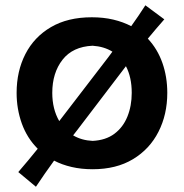

<svg xmlns="http://www.w3.org/2000/svg" viewBox="-20 -628 696 728"><path d="M116.2 80.1 49.3 24.4Q69.3 1.5 87.4 -20.5Q105.5 -42.5 123 -64Q82.5 -104.5 62.7 -159.7Q43 -214.8 43 -275.9Q43 -357.9 76.2 -422.9Q109.4 -487.8 173.1 -525.1Q236.8 -562.5 328.1 -562.5Q372.1 -562.5 409.4 -553.7Q446.8 -544.9 477.5 -528.8Q491.2 -547.9 504.6 -567.6Q518.1 -587.4 531.2 -607.9L603 -554.7Q586.4 -536.1 571 -517.8Q555.7 -499.5 540.5 -481.4Q577.1 -442.4 595.7 -389.6Q614.3 -336.9 614.3 -275.9Q614.3 -193.8 580.8 -128.2Q547.4 -62.5 484.1 -24.4Q420.9 13.7 331.1 13.7Q288.1 13.7 251.5 5.1Q214.8 -3.4 185.1 -19Q167.5 5.4 150.4 29.8Q133.3 54.2 116.2 80.1ZM178.2 -275.9Q178.2 -214.4 204.6 -168.9Q208.5 -173.8 214.8 -182.1L374.5 -390.1Q382.8 -400.9 390.9 -411.4Q398.9 -421.9 406.2 -432.1Q374.5 -451.7 331.1 -454.6Q255.9 -451.2 217 -401.4Q178.2 -351.6 178.2 -275.9ZM331.1 -93.8Q380.9 -96.2 413.8 -120.8Q446.8 -145.5 463.1 -186Q479.5 -226.6 479.5 -275.9Q479.5 -335 457.5 -377Q446.8 -362.8 433.6 -345.7L272.5 -134.3Q268.6 -129.4 264.9 -124.5Q261.2 -119.6 257.3 -114.7Q289.6 -95.7 331.1 -93.8Z"/></svg>

Font: Pinar-FD SemiBold
Style: Regular
Weight: 600
Designer: Amin Abedi
Version: Version 2.000